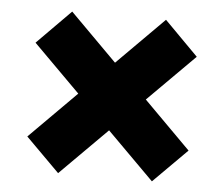

<svg xmlns="http://www.w3.org/2000/svg" viewBox="-42 -628 625 573"><g transform="rotate(5 271.0 -342.0)"><path d="M152 -100 51 -201 433 -584 534 -482ZM433 -100 51 -482 152 -584 534 -201Z"/></g></svg>

Font: Montagu Slab 24pt
Style: Bold
Weight: 700
Designer: Florian Karsten
Foundry: Florian Karsten
Version: Version 1.000